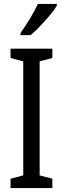

<svg xmlns="http://www.w3.org/2000/svg" viewBox="-20 -963 323 983"><path d="M248 0H34V-48L99 -65V-649L34 -666V-714H248V-666L183 -649V-65L248 -48ZM271 -934Q259 -913 235 -884.5Q211 -856 184.5 -828.5Q158 -801 137 -783H85V-794Q143 -876 174 -943H271Z"/></svg>

Font: Noto Sans Thai ExtCond
Style: Regular
Weight: 400
Width: 2
Designer: Monotype Design Team
Foundry: Monotype Imaging Inc.
Version: Version 2.002; ttfautohint (v1.8.4.7-5d5b)